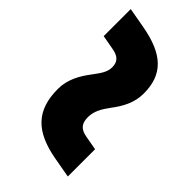

<svg xmlns="http://www.w3.org/2000/svg" viewBox="-31 -669 647 647"><g transform="rotate(-45 293.0 -345.5)"><path d="M33.7 -221.2H163.6L172.9 -272.9C178.2 -302.2 192.9 -314.9 223.1 -314.9C251.5 -314.9 274.9 -300.8 298.8 -283.2C331.5 -258.3 367.2 -237.8 412.1 -237.8C502.4 -237.8 549.8 -286.1 569.8 -398.9L582.5 -470.2H453.6L444.3 -418.5C439 -388.7 426.3 -375.5 399.4 -375.5C375 -375.5 356.4 -391.1 334 -407.2C301.3 -432.1 264.6 -453.6 218.8 -453.6C118.2 -453.6 66.4 -405.3 46.4 -292.5Z"/></g></svg>

Font: Cascadia Code NF
Style: Bold Italic
Weight: 700
Italic angle: -10°
Monospace: yes
Designer: Aaron Bell
Foundry: Saja Typeworks
Version: Version 2404.023